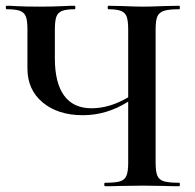

<svg xmlns="http://www.w3.org/2000/svg" viewBox="-20 -645 674 665"><path d="M601 0Q568 0 548 -1L476 -2L397 -1Q378 0 344 0Q341 0 341 -6Q341 -12 344 -12Q380 -12 396 -17Q412 -22 418 -36.5Q424 -51 424 -81V-293Q350 -246 267 -246Q181 -246 128 -290Q75 -334 75 -408V-544Q75 -574 69.5 -588Q64 -602 49 -607.5Q34 -613 3 -613Q0 -613 0 -619Q0 -625 3 -625Q21 -625 31 -624Q65 -622 117 -622Q162 -622 204 -624Q218 -625 239 -625Q241 -625 241 -619Q241 -613 239 -613Q209 -613 194.5 -607Q180 -601 175 -586.5Q170 -572 170 -542V-443Q170 -358 202 -314Q234 -270 297 -270Q360 -270 424 -308V-542Q424 -572 419 -586.5Q414 -601 399.5 -607Q385 -613 355 -613Q353 -613 353 -619Q353 -625 355 -625L405 -624Q449 -622 476 -622Q504 -622 548 -624L601 -625Q603 -625 603 -619Q603 -613 601 -613Q565 -613 548 -607.5Q531 -602 525 -588Q519 -574 519 -544V-81Q519 -51 525 -36.5Q531 -22 548 -17Q565 -12 601 -12Q603 -12 603 -6Q603 0 601 0Z"/></svg>

Font: Cormorant Garamond SemiBold
Style: Regular
Weight: 600
Designer: Christian Thalmann (Catharsis Fonts)
Version: Version 3.000